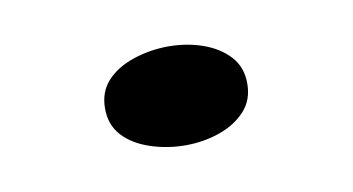

<svg xmlns="http://www.w3.org/2000/svg" viewBox="-30 -396 401 218"><g transform="rotate(-10 170.0 -287.0)"><path d="M171 -344Q192 -344 210.5 -337.5Q229 -331 240.5 -318.5Q252 -306 252 -287Q252 -268 240.5 -255.5Q229 -243 210.5 -236.5Q192 -230 171 -230Q150 -230 130.5 -236.5Q111 -243 99.5 -255.5Q88 -268 88 -287Q88 -306 99.5 -318.5Q111 -331 130.5 -337.5Q150 -344 171 -344Z"/></g></svg>

Font: Kalnia SemiExpanded Light
Style: Regular
Weight: 300
Width: 6
Designer: Frida Medrano
Foundry: Frida Medrano
Version: Version 1.105